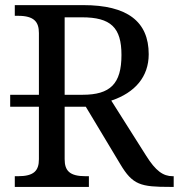

<svg xmlns="http://www.w3.org/2000/svg" viewBox="-20 -734 702 754"><path d="M554.2 -122.1 417 -338.9C510.7 -370.1 564 -433.1 564 -521C564 -649.9 479.5 -713.9 307.1 -713.9H38.1V-671.9H50.8C113.8 -671.9 132.8 -648.4 132.8 -604V-361.8H20V-314.9H132.8V-108.9C132.8 -64 113.8 -42 50.8 -42H38.1V0H329.1V-42H315.9C252.9 -42 233.9 -64 233.9 -108.9V-314.9H316.9L452.1 -89.8C501 -7.3 532.7 0 647.9 0H662.1V-42H658.2C620.6 -42 591.3 -63 554.2 -122.1ZM233.9 -361.8V-666H301.8C415 -666 457 -626 457 -518.1C457 -404.8 413.1 -361.8 304.2 -361.8Z"/></svg>

Font: The Erased English
Style: Regular
Weight: 400
Designer: Monotype Design team + ligartures altered by 180 Amsterdam
Foundry: Monotype Imaging Inc.
Version: Version 1.030;Glyphs 3.1.2 (3151)